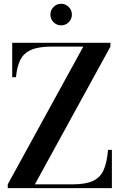

<svg xmlns="http://www.w3.org/2000/svg" viewBox="-20 -971 641 991"><path d="M240.1 -895.6Q240.1 -918.5 256.4 -935Q272.7 -951.5 295.6 -951.5Q318.5 -951.5 334.8 -935Q351.1 -918.5 351.1 -895.6Q351.1 -872.7 334.8 -856.4Q318.5 -840.1 295.6 -840.1Q272.7 -840.1 256.4 -856.4Q240.1 -872.7 240.1 -895.6ZM43 -750H550V-730.5L160 -19.5H354Q422.5 -19.5 460.5 -37.5Q498.5 -55.5 515.5 -94.8Q532.5 -134 537.5 -197.5H557.5V0H20V-19.5L410 -730.5H246.5Q178 -730.5 139.8 -713.2Q101.5 -696 84.5 -661Q67.5 -626 62.5 -572.5H43Z"/></svg>

Font: Bodoni* 11pt Medium
Style: Regular
Weight: 500
Version: Version 2.3